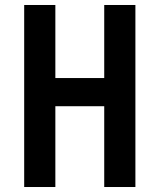

<svg xmlns="http://www.w3.org/2000/svg" viewBox="-20 -750 640 770"><path d="M202 0V-324H398V0H523V-730H398V-437H202V-730H77V0Z"/></svg>

Font: Tekne LDO
Style: Bold
Weight: 700
Monospace: yes
Designer: Alessio Laiso, Mario Rullo, Paolo Rosset
Foundry: Alessio Laiso
Version: Version 1.000;hotconv 1.0.109;makeotfexe 2.5.65596